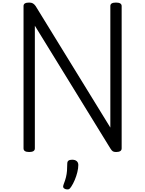

<svg xmlns="http://www.w3.org/2000/svg" viewBox="-20 -1168 1129 1493"><path d="M207 14Q163 14 163 -14V-1121Q163 -1135 174 -1141.5Q185 -1148 207 -1148Q225 -1148 236 -1141.5Q247 -1135 257 -1121L838 -176V-1121Q838 -1135 849 -1141.5Q860 -1148 882 -1148Q926 -1148 926 -1121V-14Q926 0 915 7Q904 14 883 14Q867 14 858 9Q849 4 838 -14L251 -968V-14Q251 0 240 7Q229 14 207 14ZM487 302Q475 297 472 288.5Q469 280 475 265Q487 235 493 210Q499 185 501 160Q503 135 503 105Q503 88 512.5 81Q522 74 541 74Q564 74 576.5 85Q589 96 589 115Q589 140 581.5 170.5Q574 201 561.5 231Q549 261 533 285Q523 301 513 304Q503 307 487 302Z"/></svg>

Font: Playwrite CL
Style: Regular
Weight: 400
Designer: Veronika Burian, José Scaglione
Foundry: TypeTogether
Version: Version 1.002